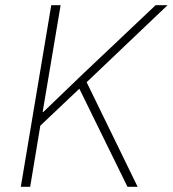

<svg xmlns="http://www.w3.org/2000/svg" viewBox="-20 -718 664 738"><path d="M285 -377 135 -235 96 0H60L177 -698H213L144 -288H147L301 -436L578 -698H624L313 -402L509 0H470Z"/></svg>

Font: IBM Plex Mono ExtraLight
Style: Italic
Weight: 200
Italic angle: -9°
Monospace: yes
Designer: Mike Abbink, Paul van der Laan, Pieter van Rosmalen
Foundry: Bold Monday
Version: Version 2.3